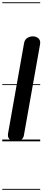

<svg xmlns="http://www.w3.org/2000/svg" viewBox="-25 -1250 376 1698"><path d="M112 0Q82 0 61 -17.5Q40 -35 46.5 -71L188 -869.5Q193.5 -899.5 216.2 -914Q239 -928.5 265 -928.5Q295.5 -928.5 315.2 -910.2Q335 -892 329.5 -859.5L186.5 -54Q181.5 -25 159.5 -12.5Q137.5 0 112 0ZM112 0Q82 0 61 -17.5Q40 -35 46.5 -71L188 -869.5Q193.5 -899.5 216.2 -914Q239 -928.5 265 -928.5Q295.5 -928.5 315.2 -910.2Q335 -892 329.5 -859.5L186.5 -54Q181.5 -25 159.5 -12.5Q137.5 0 112 0ZM-5 420.5H330.5V428.5H-5ZM-5 -16H330.5V0H-5ZM-5 -505.5H330.5V-497.5H-5ZM-5 -1230H330.5V-1222H-5Z"/></svg>

Font: Edu VIC WA NT Pre Guide
Style: Regular
Weight: 400
Designer: Tina and Corey Anderson, Eben Sorkin, Mirko Velimirovic
Foundry: Google for Education
Version: Version 1.000